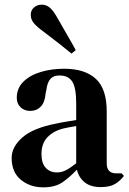

<svg xmlns="http://www.w3.org/2000/svg" viewBox="-20 -790 554 824"><path d="M166 14Q109 14 69.5 -18.5Q30 -51 30 -112Q30 -160 76.5 -200.5Q123 -241 223 -260Q240 -264 262.5 -267.5Q285 -271 307 -275V-346Q307 -414 290 -440Q273 -466 236 -466H233Q210 -466 196.5 -451.5Q183 -437 179 -404L176 -391Q173 -351 155 -332.5Q137 -314 110 -314Q85 -314 68.5 -329.5Q52 -345 52 -370Q52 -411 80 -439Q108 -467 154.5 -481Q201 -495 255 -495Q344 -495 391 -452Q438 -409 438 -312V-89Q438 -46 479 -46H502L512 -35Q494 -12 472 0.5Q450 13 412 13Q369 13 343.5 -7.5Q318 -28 310 -62Q278 -28 247 -7Q216 14 166 14ZM224 -50Q244 -50 262 -59Q280 -68 307 -89V-249Q281 -245 254 -239Q211 -229 184.5 -202Q158 -175 158 -129Q158 -89 176.5 -69.5Q195 -50 224 -50ZM287 -560Q264 -579 236 -601Q208 -623 167 -654Q138 -675 125 -691Q112 -707 112 -726Q112 -746 126 -758Q140 -770 159 -770Q179 -770 194.5 -756.5Q210 -743 227 -712Q253 -666 271.5 -634.5Q290 -603 305 -575Z"/></svg>

Font: DeepMind Serif Text
Style: Regular
Weight: 400
Designer: Frank Grießhammer / Modifications: Colophon Foundry
Foundry: Colophon Foundry
Version: Version 5.003; ttfautohint (v1.8.2)